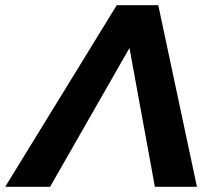

<svg xmlns="http://www.w3.org/2000/svg" viewBox="-83 -720 823 740"><path d="M676 0 527 -700H367L-63 0H110L416 -535L514 0Z"/></svg>

Font: AWKNG-Font
Style: Bold Italic
Weight: 700
Italic angle: -11.3°
Designer: Awakening Church
Foundry: Awakening Church
Version: Version 1.700;PS 001.700;hotconv 1.0.88;makeotf.lib2.5.64775